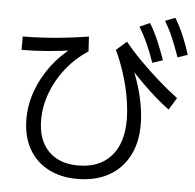

<svg xmlns="http://www.w3.org/2000/svg" viewBox="-58 -909 998 983"><g transform="rotate(5 441.5 -418.0)"><path d="M88.9 -270Q88.9 -343.3 114.4 -413.9Q140 -484.4 186.7 -546.7Q233.3 -608.9 298.9 -656.7L310 -641.1Q231.1 -630 164.4 -624.4Q97.8 -618.9 33.3 -618.9V-687.8Q82.2 -687.8 132.8 -690.6Q183.3 -693.3 241.7 -699.4Q300 -705.6 371.1 -716.7L375.6 -641.1Q312.2 -600 264.4 -540.6Q216.7 -481.1 190.6 -411.7Q164.4 -342.2 164.4 -271.1Q164.4 -168.9 219.4 -111.7Q274.4 -54.4 373.3 -54.4Q481.1 -54.4 541.1 -120.6Q601.1 -186.7 601.1 -306.7Q601.1 -357.8 591.1 -417.8Q581.1 -477.8 561.7 -540Q542.2 -602.2 514.4 -661.1L567.8 -707.8Q601.1 -665.6 648.3 -617.8Q695.6 -570 747.2 -524.4Q798.9 -478.9 847.8 -442.2L810 -380Q777.8 -403.3 743.3 -433.3Q708.9 -463.3 672.2 -499.4Q635.6 -535.6 597.8 -576.7L600 -596.7Q624.4 -543.3 641.1 -490Q657.8 -436.7 666.1 -385.6Q674.4 -334.4 674.4 -287.8Q674.4 -195.6 637.8 -127.2Q601.1 -58.9 533.9 -22.2Q466.7 14.4 373.3 14.4Q287.8 14.4 223.3 -20Q158.9 -54.4 123.9 -118.3Q88.9 -182.2 88.9 -270ZM705.6 -611.1Q686.7 -665.6 667.8 -707.8Q648.9 -750 624.4 -790L676.7 -813.3Q702.2 -771.1 721.1 -726.7Q740 -682.2 758.9 -628.9ZM832.2 -650Q813.3 -704.4 795 -747.2Q776.7 -790 752.2 -831.1L803.3 -851.1Q828.9 -808.9 847.8 -764.4Q866.7 -720 883.3 -667.8Z"/></g></svg>

Font: Paperlogy 4 Regular
Style: Regular
Weight: 400
Designer: redesigned by Lee Juim, glyphs from Gmarket Sans & Montserrat
Foundry: PT&
Version: Version 1.001